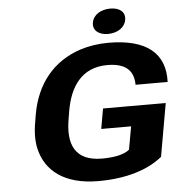

<svg xmlns="http://www.w3.org/2000/svg" viewBox="-60 -959 960 1025"><g transform="rotate(-5 420.0 -446.0)"><path d="M456 -108C309 -108 273 -202 296 -334L303 -377C325 -504 388 -603 527 -603C628 -603 668 -558 668 -485H840C846 -637 749 -721 543 -721C489 -721 438 -713 391 -698C246 -650 153 -538 124 -376L117 -334C107 -279 107 -230 117 -188C145 -72 242 10 426 10C574 10 692 -26 770 -90L820 -374H484L465 -266H625L603 -143C573 -117 514 -108 456 -108ZM545 -768C596 -768 636 -794 643 -835C650 -876 620 -902 569 -902C518 -902 477 -877 470 -835C463 -795 495 -768 545 -768Z"/></g></svg>

Font: Asimov
Style: XWidIt
Weight: 500
Designer: Google
Version: Version 2.000980; 2014